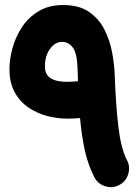

<svg xmlns="http://www.w3.org/2000/svg" viewBox="-20 -680 559 774"><path d="M234.9 -659.7Q298.8 -659.7 338.9 -632.1Q378.9 -604.5 400.9 -561Q422.9 -517.6 431.9 -469.2Q440.9 -420.9 442.4 -379.4Q446.8 -255.9 457.3 -168.2Q467.8 -80.6 491.7 -34.7Q505.9 -7.8 496.8 22Q487.8 51.8 460.4 65.9Q433.6 80.1 404.1 70.8Q374.5 61.5 360.4 34.7Q335 -14.6 322 -73.5Q309.1 -132.3 302.7 -204.1Q292.5 -203.1 279.1 -202.4Q265.6 -201.7 251 -201.7Q212.9 -201.7 172.1 -211.9Q131.3 -222.2 96.4 -245.4Q61.5 -268.6 39.8 -307.1Q18.1 -345.7 18.1 -401.9Q18.1 -439.5 29.8 -483.9Q41.5 -528.3 67.1 -568.4Q92.8 -608.4 134.3 -634Q175.8 -659.7 234.9 -659.7ZM161.1 -412.1Q161.1 -379.4 184.1 -364.7Q207 -350.1 251 -350.1Q261.7 -350.1 274.4 -351.1Q287.1 -352.1 294.4 -352.5Q293.9 -365.7 293.5 -379.2Q293 -392.6 292.5 -406.2Q290.5 -465.8 273.4 -488.5Q256.3 -511.2 229.5 -511.2Q202.6 -511.2 181.9 -483.4Q161.1 -455.6 161.1 -412.1Z"/></svg>

Font: Mikhak-FD ExtraBold
Style: Regular
Weight: 800
Designer: Amin Abedi
Version: Version 3.2